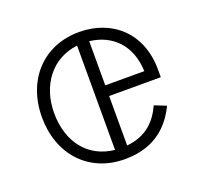

<svg xmlns="http://www.w3.org/2000/svg" viewBox="-98 -620 781 744"><g transform="rotate(-20 293.0 -248.0)"><path d="M536 -237V-269C536 -420 433 -510 298 -510C148 -510 50 -400 50 -248C50 -96 148 14 298 14C427 14 488 -57 521 -125L473 -144C447 -87 405 -41 323 -33V-237ZM484 -281H323V-463C414 -453 480 -390 484 -281ZM100 -248C100 -361 166 -451 273 -463V-33C166 -44 100 -127 100 -248Z"/></g></svg>

Font: Space Text Light
Style: Regular
Weight: 300
Designer: Florian Karsten (Space Text), Colophon Foundry (Space Mono)
Foundry: Florian Karsten
Version: Version 1.003;PS 001.003;hotconv 1.0.88;makeotf.lib2.5.64775